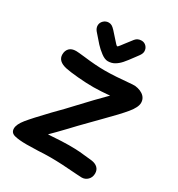

<svg xmlns="http://www.w3.org/2000/svg" viewBox="-220 -1114 1150 1242"><g transform="rotate(30 355.0 -493.5)"><path d="M541 -15Q416 -25 342 -25Q296 -25 248 -22Q188 -20 163 -20Q106 -20 73 -28.5Q40 -37 40 -69Q40 -100 74.5 -142.5Q109 -185 199 -279Q265 -345 320 -405Q395 -486 473 -564L451 -562Q440 -561 409.5 -559Q379 -557 351 -557Q297 -557 235 -562.5Q173 -568 140 -575Q72 -590 72 -640Q72 -669 89 -686.5Q106 -704 139 -704Q153 -704 205 -698Q293 -687 362 -687Q402 -687 448 -690Q494 -693 563 -699Q582 -701 603 -695.5Q624 -690 639 -680Q670 -659 670 -623Q670 -590 630 -541.5Q590 -493 506 -409L451 -353Q378 -279 345 -243Q283 -178 250 -146Q258 -147 272 -147Q356 -153 403 -153Q453 -153 484.5 -150.5Q516 -148 577 -141Q608 -137 624.5 -121Q641 -105 641 -79Q641 -50 622.5 -31.5Q604 -13 578 -13ZM522 -922Q522 -905 507 -885L490 -862Q458 -818 439 -796.5Q420 -775 398 -762Q376 -749 348 -749Q325 -749 296.5 -770.5Q268 -792 247.5 -814.5Q227 -837 191 -879Q176 -897 176 -917Q176 -938 192 -953.5Q208 -969 230 -969Q243 -969 253.5 -963Q264 -957 278 -942Q300 -918 321 -894Q347 -863 353 -863Q357 -863 369.5 -879.5Q382 -896 385 -900L426 -953Q443 -974 472 -974Q493 -974 507.5 -959Q522 -944 522 -922Z"/></g></svg>

Font: Mali
Style: Bold
Weight: 700
Designer: Kitiyaporn Chalermlarp | Katatrad Aksorn Co.,Ltd.
Foundry: Cadson Demak Co.,Ltd.
Version: Version 1.000; ttfautohint (v1.6)